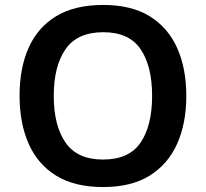

<svg xmlns="http://www.w3.org/2000/svg" viewBox="-20 -745 831 775"><path d="M732 -358Q732 -247 695 -164.5Q658 -82 584 -36Q510 10 396 10Q281 10 206.5 -36Q132 -82 95.5 -165Q59 -248 59 -359Q59 -470 95.5 -552Q132 -634 206.5 -679.5Q281 -725 397 -725Q510 -725 584 -679.5Q658 -634 695 -551.5Q732 -469 732 -358ZM197 -358Q197 -238 244.5 -169.5Q292 -101 396 -101Q501 -101 547.5 -169.5Q594 -238 594 -358Q594 -478 547.5 -546.5Q501 -615 397 -615Q292 -615 244.5 -546.5Q197 -478 197 -358Z"/></svg>

Font: Noto Sans Kawi SemiBold
Style: Regular
Weight: 600
Designer: Fadhl Haqq
Version: Version 1.000